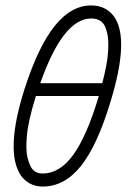

<svg xmlns="http://www.w3.org/2000/svg" viewBox="-20 -673 485 706"><path d="M137 13Q88 13 58 -26Q27 -70 30.5 -151.5Q34 -233 71 -348Q121 -503 181.5 -578Q242 -653 315 -653Q368 -653 398 -614Q458 -534 387 -301Q338 -138 277.5 -62.5Q217 13 137 13ZM137 -35Q199 -35 248.5 -102.5Q298 -170 342 -315L343 -320H112Q84 -230 79 -175Q74 -120 81.5 -92.5Q89 -65 96 -55Q110 -35 137 -35ZM128 -367H356Q375 -439 377.5 -483.5Q380 -528 374 -552Q368 -576 360 -586Q345 -605 315 -605Q212 -605 128 -367Z"/></svg>

Font: Zen Kurenaido
Style: Regular
Weight: 400
Designer: Yoshimichi Ohira
Foundry: Positype
Version: Version 1.001